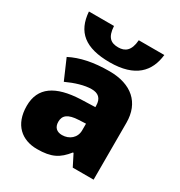

<svg xmlns="http://www.w3.org/2000/svg" viewBox="-186 -921 995 1061"><g transform="rotate(30 311.5 -391.0)"><path d="M554 -792H391C386 -723 355 -701 312 -701C265 -701 237 -721 233 -792H73C82 -667 155 -606 312 -606C475 -606 542 -682 554 -792ZM337 -563C236 -563 156 -546 92 -513L147 -386C201 -411 257 -428 301 -428C342 -428 368 -409 368 -360V-352L276 -349C120 -342 36 -287 36 -169C36 -48 108 10 204 10C296 10 339 -14 386 -73H390L427 0H560V-363C560 -491 477 -563 337 -563ZM369 -247V-204C369 -157 331 -126 285 -126C253 -126 231 -143 231 -180C231 -220 256 -242 325 -245Z"/></g></svg>

Font: Noto Sans UI Black
Style: Regular
Weight: 900
Designer: Monotype Design Team
Foundry: Monotype Imaging Inc.
Version: Version 1.901